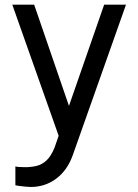

<svg xmlns="http://www.w3.org/2000/svg" viewBox="-20 -565 574 799"><path d="M207.4 48.3 224.1 0 31.2 -545.5H122.2L267 -124.3L413.4 -545.5H504.3L282.7 81Q260.3 143.8 214 178.4Q167.6 213.1 108 213.1Q100.9 213.1 87.5 211.8Q74.2 210.6 61.6 209Q49 207.4 44 206V127.8Q47.2 128.9 57.2 129.8Q67.1 130.7 85.2 130.7Q109.4 130.7 131.7 125.5Q154.1 120.4 173.3 102.8Q192.5 85.2 207.4 48.3Z"/></svg>

Font: Interface
Style: Regular
Weight: 400
Designer: Rasmus Andersson
Foundry: rsms
Version: Version 1.8